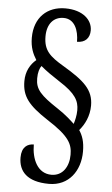

<svg xmlns="http://www.w3.org/2000/svg" viewBox="-59 -799 553 952"><g transform="rotate(5 217.5 -323.0)"><path d="M222 114C320 114 376 36 376 -60C376 -110 365 -139 348 -165C374 -195 396 -238 396 -291C396 -369 349 -411 241 -475C174 -515 141 -543 141 -613C141 -675 173 -712 223 -712C278 -712 299 -657 299 -600C340 -600 362 -624 362 -662C362 -713 316 -760 227 -760C138 -760 74 -702 74 -601C74 -552 88 -521 106 -492C77 -468 56 -432 56 -383C56 -307 90 -265 186 -202C299 -130 316 -92 316 -39C316 21 285 68 230 68C160 68 130 -2 130 -74C99 -74 70 -57 70 -4C70 63 111 114 222 114ZM318 -193C303 -207 275 -234 232 -262C144 -320 118 -348 118 -402C118 -432 125 -453 134 -465C161 -442 193 -420 230 -396C312 -344 330 -308 330 -262C330 -235 323 -208 318 -193Z"/></g></svg>

Font: Noto Serif Sinhala ExtraCondensed Medium
Style: Regular
Weight: 500
Width: 2
Designer: Jelle Bosma - Monotype Design Team
Foundry: Monotype Imaging Inc.
Version: Version 2.007